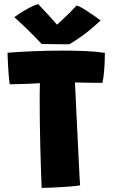

<svg xmlns="http://www.w3.org/2000/svg" viewBox="-20 -914 560 941"><path d="M28 -501Q25.5 -513 23.5 -535.8Q21.5 -558.5 20 -583.8Q18.5 -609 17.8 -629Q17 -649 17 -655.5Q73 -660 144 -663Q215 -666 288 -666Q343.5 -666 396.8 -663.8Q450 -661.5 494 -655Q494 -608 490.5 -567.8Q487 -527.5 482 -508Q470 -508 445.2 -508.2Q420.5 -508.5 393.5 -508.8Q366.5 -509 347.5 -510Q348.5 -488.5 350.5 -444.5Q352.5 -400.5 355.2 -345Q358 -289.5 360.8 -232Q363.5 -174.5 366 -124.8Q368.5 -75 370.2 -42.5Q372 -10 372.5 -5.5Q349.5 -2 313.5 0.8Q277.5 3.5 242 5.2Q206.5 7 184 7Q182.5 -29.5 180.8 -82.5Q179 -135.5 177.5 -195.8Q176 -256 175.2 -316Q174.5 -376 174.5 -426Q174.5 -449.5 174.8 -469.8Q175 -490 175.5 -506.5Q142.5 -504 103.5 -502.8Q64.5 -501.5 28 -501ZM356 -887.5Q375 -880.5 400.8 -864Q426.5 -847.5 447.5 -832.5Q468.5 -817.5 473 -813.5Q415.5 -760.5 375.5 -733Q335.5 -705.5 319.5 -697Q308 -697 282.2 -697.2Q256.5 -697.5 229 -697.8Q201.5 -698 184 -698.5Q151.5 -733.5 119 -765.2Q86.5 -797 50 -830Q61.5 -838.5 81.8 -851.5Q102 -864.5 124.8 -876.5Q147.5 -888.5 167 -894Q197 -863 222.5 -834.8Q248 -806.5 259.5 -793Q268.5 -801 285 -816.5Q301.5 -832 320.8 -851Q340 -870 356 -887.5Z"/></svg>

Font: Grandstander ExtraBold
Style: Regular
Weight: 800
Designer: Tyler Finck
Foundry: Etcetera Type Co
Version: Version 1.200; ttfautohint (v1.8.3)